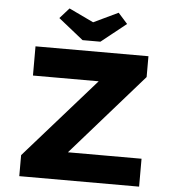

<svg xmlns="http://www.w3.org/2000/svg" viewBox="-60 -973 929 1028"><g transform="rotate(5 404.5 -459.0)"><path d="M82 0V-113L523 -613L596 -543H108V-700H715V-588L275 -87L202 -150H726V0ZM356 -755 222 -862 272 -918 419 -848H389L536 -918L586 -862L452 -755Z"/></g></svg>

Font: Lexend Giga
Style: Bold
Weight: 700
Version: Version 1.007